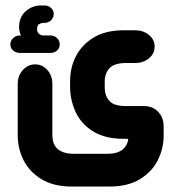

<svg xmlns="http://www.w3.org/2000/svg" viewBox="-20 -509 657 704"><path d="M57 -379Q50 -392 50 -409Q50 -447 74.5 -468Q99 -489 129 -489H143Q157 -489 167 -480Q177 -471 177 -458Q177 -444 167 -434.5Q157 -425 143 -425H139Q131 -425 123.5 -420.5Q116 -416 116 -402Q116 -391 123 -385Q130 -379 138 -379H165Q179 -379 189 -369.5Q199 -360 199 -346Q199 -332 189 -323.5Q179 -315 165 -315H53Q39 -315 28.5 -323.5Q18 -332 18 -346Q18 -360 28.5 -369.5Q39 -379 53 -379ZM381 175H244Q176 175 132 148Q88 121 66.5 78.5Q45 36 45 -12V-201Q45 -232 64 -252.5Q83 -273 109 -273Q135 -273 153.5 -252.5Q172 -232 172 -201V-12Q172 0 175.5 12Q179 24 187.5 33.5Q196 43 212 49Q228 55 254 55H371Q393 55 407.5 50.5Q422 46 430 39Q438 32 442.5 24Q447 16 449 9L450 5Q450 0 446 0H434Q365 0 321 -27.5Q277 -55 257 -99Q237 -143 237 -191V-211Q237 -262 259 -304Q281 -346 324.5 -372Q368 -398 434 -398H476Q505 -398 526 -381Q547 -364 547 -338Q547 -312 526 -295Q505 -278 476 -278H443Q398 -278 381 -258.5Q364 -239 364 -210V-188Q364 -158 381 -139Q398 -120 443 -120H509Q540 -120 560 -99Q580 -78 580 -46V-12Q580 36 558.5 78.5Q537 121 493 148Q449 175 381 175Z"/></svg>

Font: Beiruti ExtraBold
Style: Regular
Weight: 800
Designer: Arlette Boutros
Foundry: Boutros
Version: Version 1.41